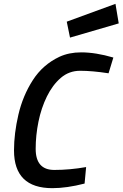

<svg xmlns="http://www.w3.org/2000/svg" viewBox="-20 -970 639 1001"><path d="M253 11Q53 11 53 -186Q53 -274 76 -372.5Q99 -471 151 -552Q203 -633 290 -674Q340 -697 403 -697Q479 -697 571 -670L546 -588H545Q461 -601 398 -601Q340 -601 297 -564Q254 -527 224.5 -467Q195 -407 180.5 -335.5Q166 -264 166 -194Q166 -84 263 -84Q344 -84 429 -99L421 -13Q328 11 253 11ZM345 -774 328 -857 582 -950 599 -848Z"/></svg>

Font: Storia Sans SemiBold
Style: Italic
Weight: 600
Italic angle: -13°
Designer: Campivisivi
Foundry: Accademia di Belle Arti di Urbino and students of MA course of Visual design
Version: Version 60.001;May 25, 2020;FontCreator 12.0.0.2522 64-bit